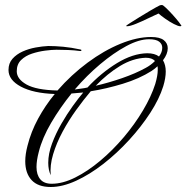

<svg xmlns="http://www.w3.org/2000/svg" viewBox="-20 -718 746 768"><path d="M183 30Q132 30 106.5 2.5Q81 -25 81 -73Q81 -101 90 -135Q104 -191 132.5 -243.5Q161 -296 199 -342Q113 -345 63.5 -371.5Q14 -398 14 -438Q14 -465 30 -483Q46 -501 70.5 -512Q95 -523 122.5 -528Q150 -533 173 -534Q201 -534 233 -531Q265 -528 302 -520Q307 -519 305.5 -516Q304 -513 299 -514Q278 -517 252.5 -518Q227 -519 206 -519Q188 -519 161 -515.5Q134 -512 108 -503.5Q82 -495 64.5 -478Q47 -461 47 -433Q47 -402 86 -380Q125 -358 210 -356Q265 -419 330.5 -467.5Q396 -516 462 -543Q528 -570 584 -570Q619 -570 635 -557.5Q651 -545 651 -525Q651 -502 632 -477Q643 -458 643 -432Q643 -406 633 -373Q617 -322 581 -266.5Q545 -211 496.5 -158Q448 -105 393.5 -62.5Q339 -20 284.5 5Q230 30 183 30ZM279 -360Q291 -362 304 -363.5Q317 -365 330 -368Q385 -427 448 -465.5Q511 -504 569 -505Q599 -505 616 -492Q629 -509 629 -527Q629 -542 616.5 -551.5Q604 -561 576 -561Q536 -561 485 -533.5Q434 -506 380.5 -461Q327 -416 279 -360ZM363 -375Q415 -387 468.5 -405.5Q522 -424 562 -446Q583 -457 600 -474Q588 -487 563 -487Q511 -485 460 -454Q409 -423 363 -375ZM187 17Q231 17 281 -8Q331 -33 381 -75Q431 -117 475 -169Q519 -221 552 -276.5Q585 -332 601 -382Q606 -399 608.5 -413Q611 -427 611 -437Q611 -442 611 -445.5Q611 -449 610 -453Q601 -444 586 -434Q537 -403 471.5 -383Q406 -363 343 -353Q315 -320 285 -278.5Q255 -237 230.5 -191.5Q206 -146 192.5 -101Q179 -56 183 -17Q173 -38 173 -67Q173 -103 188 -143.5Q203 -184 225.5 -223Q248 -262 271.5 -294.5Q295 -327 313 -348Q301 -347 289 -346Q277 -345 266 -344Q220 -287 184.5 -226.5Q149 -166 135 -110Q126 -76 126 -50Q126 -19 141 -1Q156 17 187 17ZM488 -613Q483 -613 485 -615Q485 -616 500.5 -626Q516 -636 538 -649.5Q560 -663 582 -676Q604 -689 618 -696Q622 -698 628 -698Q632 -698 644.5 -686Q657 -674 671.5 -658Q686 -642 696 -629Q706 -616 706 -615Q704 -613 701 -613Q693 -613 675.5 -622Q658 -631 640.5 -643.5Q623 -656 614 -664Q600 -658 574.5 -645.5Q549 -633 524.5 -623Q500 -613 488 -613Z"/></svg>

Font: Luxurious Script
Style: Regular
Weight: 400
Designer: Robert E. Leuschke
Foundry: Robert E. Leuschke
Version: Version 1.010; ttfautohint (v1.8.3)